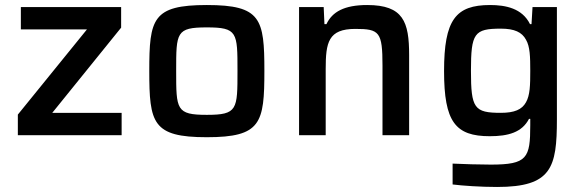

<svg xmlns="http://www.w3.org/2000/svg" viewBox="-20 -538 2316 764"><path d="M51 -82V0H464V-89H188L462 -428V-510H63V-421H326Z M803 8C1019 8 1032 -48 1032 -256C1032 -463 1019 -518 803 -518C587 -518 574 -463 574 -256C574 -48 587 8 803 8ZM803 -81C681 -81 681 -102 681 -256C681 -409 681 -429 803 -429C925 -429 925 -409 925 -256C925 -102 925 -81 803 -81Z M1170 -510V0H1276V-263C1276 -369 1286 -423 1394 -423C1490 -423 1502 -411 1502 -277V0H1608V-319C1608 -451 1585 -518 1441 -518C1350 -518 1302 -491 1279 -442H1271L1268 -510Z M1958 206C2175 206 2196 129 2196 -63V-510H2099L2095 -442H2089C2058 -505 1992 -518 1930 -518C1793 -518 1747 -459 1747 -255C1747 -53 1792 4 1929 4C2002 4 2057 -11 2085 -65H2090V-40C2090 91 2078 117 1933 117C1888 117 1823 115 1781 113V196C1820 201 1893 206 1958 206ZM1973 -89C1867 -89 1854 -107 1854 -256C1854 -406 1867 -424 1973 -424C2027 -424 2057 -410 2073 -380C2089 -353 2090 -312 2090 -256C2090 -199 2089 -159 2073 -131C2057 -102 2027 -89 1973 -89Z"/></svg>

Font: Saira UNSAM Medium
Style: Regular
Weight: 500
Designer: Hector Gatti with collaboration of the Omnibus-Type team
Foundry: Omnibus-Type
Version: Version 0.072;PS 000.072;hotconv 1.0.88;makeotf.lib2.5.64775